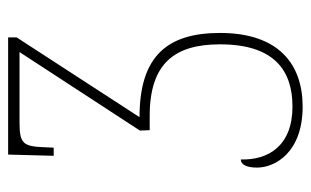

<svg xmlns="http://www.w3.org/2000/svg" viewBox="-166 -588 764 472"><g transform="rotate(-90 216.0 -352.0)"><path d="M190 10C295 10 371 -50 371 -193C371 -323 314 -391 164 -391L360 -693V-714H72L69 -602H89L90 -624C92 -676 98 -686 150 -686H324L131 -390L132 -366H167C297 -366 343 -304 343 -193C343 -57 276 -15 190 -15C94 -15 58 -74 60 -142C47 -142 40 -127 40 -102C40 -58 77 10 190 10Z"/></g></svg>

Font: Noto Serif ExtraCondensed Thin
Style: Regular
Weight: 100
Width: 2
Designer: Monotype Design Team
Foundry: Monotype Imaging Inc.
Version: Version 2.013